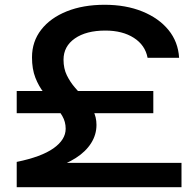

<svg xmlns="http://www.w3.org/2000/svg" viewBox="-20 -784 817 804"><path d="M50 -403H622V-310H50ZM199 -78 159 -102H740V0H50V-106Q153 -127 204 -163Q255 -199 255 -245Q255 -274 241 -298Q227 -322 206 -345.5Q185 -369 163.5 -396Q142 -423 128 -459Q114 -495 114 -544Q114 -610 152.5 -659.5Q191 -709 259.5 -736.5Q328 -764 418 -764Q507 -764 576 -736Q645 -708 685.5 -658.5Q726 -609 730 -542H598Q588 -595 540.5 -625.5Q493 -656 421 -656Q341 -656 293.5 -623Q246 -590 246 -534Q246 -497 260 -468.5Q274 -440 294.5 -416.5Q315 -393 335.5 -370Q356 -347 370 -320.5Q384 -294 384 -261Q384 -220 361.5 -184.5Q339 -149 297.5 -122.5Q256 -96 199 -78Z"/></svg>

Font: Bounded
Style: Regular
Weight: 400
Designer: Vlad Churkin
Version: Version 1.0